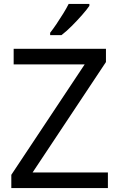

<svg xmlns="http://www.w3.org/2000/svg" viewBox="-20 -964 612 984"><path d="M533 0H38V-68L414 -634H50V-714H523V-646L147 -80H533ZM438 -934Q426 -916 401 -887.5Q376 -859 347.5 -830.5Q319 -802 295 -784H237V-796Q252 -815 269.5 -841Q287 -867 304 -894.5Q321 -922 332 -944H438Z"/></svg>

Font: Noto Sans Wancho
Style: Regular
Weight: 400
Designer: Monotype Design Team
Foundry: Monotype Imaging Inc.
Version: Version 2.001; ttfautohint (v1.8.4.7-5d5b)